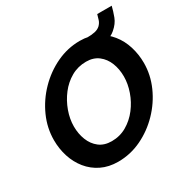

<svg xmlns="http://www.w3.org/2000/svg" viewBox="-179 -955 1088 1115"><g transform="rotate(-30 364.5 -397.0)"><path d="M299 5Q236 5 187 -19Q138 -43 104.5 -84.5Q71 -126 54 -179Q37 -232 37 -290Q37 -371 71 -447Q105 -523 164 -583.5Q223 -644 298 -679.5Q373 -715 455 -715Q518 -715 566 -690Q614 -665 647.5 -623.5Q681 -582 697.5 -528.5Q714 -475 714 -418Q714 -338 680.5 -262.5Q647 -187 588.5 -126.5Q530 -66 455.5 -30.5Q381 5 299 5ZM326 -117Q381 -117 426.5 -143.5Q472 -170 505 -213Q538 -256 556 -307.5Q574 -359 574 -408Q574 -458 557.5 -499.5Q541 -541 508 -566.5Q475 -592 426 -592Q371 -592 325.5 -566Q280 -540 247 -497Q214 -454 195.5 -402.5Q177 -351 177 -301Q177 -252 193.5 -210Q210 -168 243 -142.5Q276 -117 326 -117ZM478 -618 498 -710Q533 -710 555 -715Q577 -720 591 -733Q605 -747 610.5 -763.5Q616 -780 621 -799H718Q710 -766 697 -731.5Q684 -697 650 -668Q624 -645 576 -631.5Q528 -618 478 -618Z"/></g></svg>

Font: Raleway
Style: Bold Italic
Weight: 700
Italic angle: -12°
Designer: Matt McInerney, Pablo Impallari, Rodrigo Fuenzalida
Foundry: Matt McInerney, Pablo Impallari, Rodrigo Fuenzalida
Version: Version 4.101;RELEASE